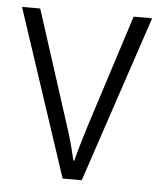

<svg xmlns="http://www.w3.org/2000/svg" viewBox="-44 -571 507 610"><g transform="rotate(5 209.5 -266.0)"><path d="M178 0H239L417 -532H358L244 -177C231 -135 218 -92 210 -60H207C199 -96 187 -140 173 -181L60 -532H2Z"/></g></svg>

Font: Noto Sans Malayalam SemiCondensed Light
Style: Regular
Weight: 300
Width: 4
Designer: Jelle Bosma - Monotype Design Team
Foundry: Monotype Imaging Inc.
Version: Version 2.104